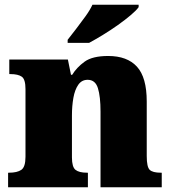

<svg xmlns="http://www.w3.org/2000/svg" viewBox="-20 -786 723 806"><path d="M14 0V-61H18Q52 -61 69.5 -73Q87 -85 87 -128V-412Q87 -453 71.5 -464Q56 -475 23 -475H19V-536H265L278 -472H283Q302 -503 335 -527Q368 -551 434 -551Q514 -551 555 -506Q596 -461 596 -360V-131Q596 -85 608.5 -73Q621 -61 655 -61H659V0H402V-317Q402 -381 391 -416Q380 -451 348 -451Q323 -451 308.5 -430Q294 -409 288 -375Q282 -341 282 -301V-125Q282 -85 297 -73Q312 -61 345 -61H349V0ZM264 -619Q279 -638 299 -664Q319 -690 338.5 -717Q358 -744 368 -766H562V-756Q553 -743 529.5 -723Q506 -703 475 -681Q444 -659 412 -639.5Q380 -620 354 -606H264Z"/></svg>

Font: Noto Serif Sinhala Black
Style: Regular
Weight: 900
Designer: Jelle Bosma - Monotype Design Team
Foundry: Monotype Imaging Inc.
Version: Version 2.007; ttfautohint (v1.8.4.7-5d5b)